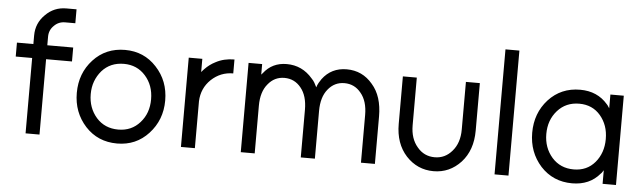

<svg xmlns="http://www.w3.org/2000/svg" viewBox="-47 -887 3588 1071"><g transform="rotate(5 1747.5 -351.0)"><path d="M286 -714Q217 -714 169 -665Q120 -617 120 -548V-500H28V-422H120V0H198V-422H343V-500H198V-548Q198 -585 224 -610Q249 -636 286 -636H343V-714Z M633 -434Q707 -434 754 -381Q801 -328 801 -250Q801 -211 789.5 -178.5Q778 -146 754 -119Q707 -66 633 -66Q557 -66 510 -119Q463 -173 463 -250Q463 -289 475 -321.5Q487 -354 510 -381Q557 -434 633 -434ZM633 -512Q525 -512 455 -436Q385 -360 385 -250Q385 -141 455 -64Q525 12 633 12Q739 12 809 -64Q880 -141 880 -250Q880 -360 809 -436Q739 -512 633 -512Z M990 -500V0H1068V-263Q1071 -336 1122 -385Q1174 -434 1245 -434V-512Q1186 -512 1140 -487Q1108 -471 1082 -444Q1078 -440 1074 -435.5Q1070 -431 1066 -426V-500Z M2076 0V-266Q2076 -322 2062 -366.5Q2048 -411 2019 -444Q1962 -512 1874 -512Q1788 -512 1738 -445Q1731 -435 1724 -423Q1717 -411 1713 -397Q1707 -410 1700 -422Q1693 -434 1683 -444Q1625 -512 1538 -512Q1457 -512 1409 -450Q1408 -448 1405.5 -446Q1403 -444 1401 -441V-500H1325V0H1403V-267Q1403 -345 1440 -389Q1476 -434 1532 -434Q1589 -434 1625 -389Q1661 -345 1661 -267V0H1740V-267Q1740 -345 1776 -389Q1812 -434 1868 -434Q1925 -434 1961 -389Q1998 -345 1998 -267V0Z M2189 -500V-234Q2189 -124 2251 -56Q2314 12 2405 12Q2495 12 2558 -56Q2620 -124 2620 -234V-500H2542V-233Q2542 -158 2502 -112Q2463 -66 2405 -66Q2345 -66 2307 -112Q2267 -158 2267 -233V-500Z M2746 -700V0H2824V-700Z M3351 -500V-423Q3347 -428 3344 -433.5Q3341 -439 3336 -444Q3278 -512 3181 -512Q3074 -512 3004 -436Q2935 -360 2935 -250Q2935 -141 3004 -64Q3074 12 3181 12Q3279 12 3336 -56Q3341 -60 3344 -65.5Q3347 -71 3351 -76V0H3426V-500ZM3183 -434Q3257 -434 3302 -381Q3324 -355 3335.5 -322.5Q3347 -290 3347 -250Q3347 -211 3335.5 -178Q3324 -145 3302 -119Q3257 -66 3183 -66Q3108 -66 3061 -119Q3014 -173 3014 -250Q3014 -328 3061 -381Q3108 -434 3183 -434Z"/></g></svg>

Font: Unageo
Style: Regular
Weight: 400
Designer: Richard Sepsi
Foundry: Richard Sepsi
Version: Version 2.000